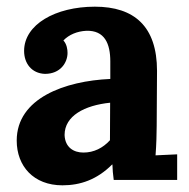

<svg xmlns="http://www.w3.org/2000/svg" viewBox="-20 -536 564 572"><path d="M307.6 -118.2C286.6 -95.2 259.8 -81.5 228.5 -81.5C199.7 -81.5 173.8 -96.7 172.4 -133.8C172.4 -190.9 231.9 -222.2 308.1 -230ZM51.8 -384.3C51.8 -347.2 74.2 -317.4 113.8 -315.9C160.6 -315.9 181.2 -350.1 181.2 -378.4C181.2 -388.2 179.2 -404.3 168.9 -415.5C186 -433.1 210 -442.9 237.3 -444.3C292 -445.8 308.6 -405.8 308.6 -353V-300.8C173.8 -294.9 29.8 -243.7 29.8 -117.2C29.8 -41 80.1 16.1 166 16.1C218.8 16.1 268.6 -0.5 314 -45.9H314.9C315.4 -28.8 316.4 -19 318.8 0H507.8V-76.2L443.4 -73.2C445.8 -103.5 446.8 -141.1 446.8 -160.6C446.8 -229 447.8 -256.8 447.8 -324.7C447.8 -457.5 379.9 -516.1 262.7 -516.1C145 -516.1 51.8 -462.9 51.8 -384.3Z"/></svg>

Font: Parastoo
Style: Bold
Weight: 700
Foundry: Saber Rastikerdar (saber.rastikerdar@gmail.com)
Version: Version 2.0.1